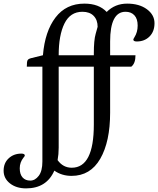

<svg xmlns="http://www.w3.org/2000/svg" viewBox="-125 -802 873 1060"><path d="M483 -434V-180Q483 -20 428.5 74.5Q374 169 270 169Q216 169 175 140Q132 238 19 238Q-35 238 -70 210.5Q-105 183 -105 140.5Q-105 98 -77 72Q-49 46 -7 46Q12 46 12 57Q12 60 5 68Q-16 94 -16 127Q-16 160 -0.5 177.5Q15 195 42 195Q69 195 89 168.5Q109 142 109 90V-434H23Q23 -461 27 -469Q31 -477 47 -481L112 -497Q123 -629 181.5 -705.5Q240 -782 341 -782Q421 -782 464 -736Q510 -782 577 -782Q644 -782 686 -751Q728 -720 728 -674Q728 -628 700.5 -600.5Q673 -573 630 -573Q611 -573 611 -584Q611 -586 617 -596Q635 -624 635 -661Q635 -698 617 -717.5Q599 -737 568 -737Q483 -737 483 -573V-497H623Q623 -452 600 -434ZM199 13Q199 50 193 82Q223 124 271 124Q393 124 393 -114V-434H199ZM199 -497H393V-507Q393 -580 403 -614.5Q413 -649 414 -654Q414 -692 392 -714.5Q370 -737 330 -737Q263 -737 231 -672.5Q199 -608 199 -497Z"/></svg>

Font: Gabriela
Style: Regular
Weight: 400
Designer: Eduardo Rodriguez Tunni
Foundry: Eduardo Rodriguez Tunni
Version: Version 1.003